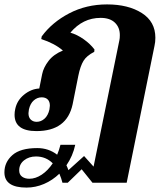

<svg xmlns="http://www.w3.org/2000/svg" viewBox="-87 -584 742 870"><path d="M617 -413Q617 -393 613 -376L487 244H332L283 183L220 244H196Q191 224 182 203Q151 233 112.5 249.5Q74 266 33 266Q-67 266 -67 197Q-67 151 -31 119Q5 87 82 87Q133 87 172 117Q181 96 187 72H254Q243 123 214 165Q219 175 223 187L294 123L337 171L454 -402Q456 -410 456 -425Q456 -460 433.5 -481.5Q411 -503 369 -503Q288 -503 232 -436Q263 -427 292.5 -406Q322 -385 341 -360L340 -349Q306 -332 291.5 -308.5Q277 -285 268 -241L242 -111Q216 10 78 10Q-21 10 -21 -64Q-21 -77 -18 -90Q-10 -129 22 -155Q54 -181 91 -183L104 -248Q110 -278 133 -308Q156 -338 198 -355Q161 -387 100 -407L102 -419Q149 -483 226.5 -523.5Q304 -564 398 -564Q494 -564 555.5 -525Q617 -486 617 -413ZM139 -105Q139 -124 129 -133.5Q119 -143 102 -143Q82 -143 66 -129Q50 -115 44 -88Q42 -76 42 -71Q42 -52 52.5 -42Q63 -32 79 -32Q99 -32 115 -46.5Q131 -61 137 -88Q139 -100 139 -105ZM152 156Q121 125 76 125Q44 125 22 142.5Q0 160 0 188Q0 207 13 216.5Q26 226 46 226Q74 226 102 207.5Q130 189 152 156Z"/></svg>

Font: Trirong ExtraBold
Style: Italic
Weight: 800
Italic angle: -12°
Designer: Katatrad Team
Foundry: CadsonDemak
Version: Version 1.001